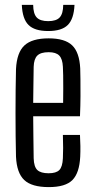

<svg xmlns="http://www.w3.org/2000/svg" viewBox="-20 -765 391 792"><path d="M181.3 6.8Q110.9 6.8 80 -22.4Q49.1 -51.5 46 -118.7Q45 -157.6 44.5 -203.6Q44 -249.5 44 -298.4Q44 -347.2 44.5 -393.9Q45 -440.5 46 -480.1Q49.4 -548.5 80.8 -577.6Q112.1 -606.8 180.8 -606.8Q247.6 -606.8 277.6 -578Q307.6 -549.3 310.9 -482.9Q311.4 -467.5 311.8 -437.8Q312.3 -408.1 312 -368.6Q311.8 -329.2 309.9 -285.3H116.9Q116.9 -245 117.7 -202.4Q118.4 -159.8 118.9 -112.3Q119.9 -76.9 134.1 -63.6Q148.3 -50.3 180.5 -50.3Q211.6 -50.3 224.7 -63.6Q237.9 -76.9 239.4 -112.3Q240.4 -130.2 240.4 -154.5Q240.4 -178.8 239.4 -208.4H309.9Q311.3 -187.1 311.6 -162.7Q311.9 -138.4 310.9 -118.7Q307.6 -51.5 278.8 -22.4Q250 6.8 181.3 6.8ZM116.9 -340.6H240.4Q240.8 -371.4 240.9 -401.1Q241.1 -430.8 240.6 -454.3Q240.2 -477.8 239.4 -489.6Q237.9 -521.9 224.4 -535.8Q211 -549.7 180.8 -549.7Q148.1 -549.7 134 -535.8Q119.9 -521.9 118.9 -489.6Q118.4 -448.5 117.8 -412.1Q117.1 -375.6 116.9 -340.6ZM178.8 -637Q123 -637 97.7 -661.9Q72.5 -686.8 70 -744.8H116.8Q117.2 -708.6 131.3 -693.2Q145.4 -677.8 178.8 -677.8Q212.2 -677.8 226.3 -693.2Q240.4 -708.6 240.8 -744.8H287.3Q284.7 -686.8 259.6 -661.9Q234.6 -637 178.8 -637Z"/></svg>

Font: Big Shoulders Display SC Thin
Style: Regular
Weight: 100
Designer: Patric King
Foundry: XO Type Co
Version: Version 2.002